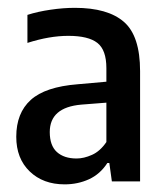

<svg xmlns="http://www.w3.org/2000/svg" viewBox="-20 -768 421 490"><path d="M145 -297.5Q90 -297.5 55.8 -330.5Q21.5 -363.5 21.5 -419Q21.5 -479.5 58.5 -513Q95.5 -546.5 178.5 -553L251.5 -559.5V-594Q251.5 -640.5 228.5 -658.5Q205.5 -676.5 154.5 -676.5Q106 -676.5 50 -658.5V-730Q76.5 -738.5 109 -743.2Q141.5 -748 171 -748Q255 -748 296.2 -712.2Q337.5 -676.5 337.5 -586.5V-305H265.5L259 -352H254Q235.5 -323.5 207 -310.5Q178.5 -297.5 145 -297.5ZM107 -431Q107 -396.5 125.2 -380Q143.5 -363.5 175.5 -363.5Q194 -363.5 214.8 -372.8Q235.5 -382 251.5 -405.5V-506L187.5 -501Q107 -494 107 -431Z"/></svg>

Font: Encode Sans Condensed Medium
Style: Regular
Weight: 500
Width: 3
Designer: Multiple Designers
Foundry: Impallari Type
Version: Version 3.000; ttfautohint (v1.8.3) -l 8 -r 50 -G 200 -x 14 